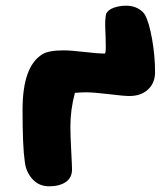

<svg xmlns="http://www.w3.org/2000/svg" viewBox="-20 -676 573 682"><path d="M154.8 -14.2Q118.2 -14.2 95 -40Q71.8 -65.9 67.9 -103Q60.1 -156.2 60.1 -286.1Q60.1 -439.5 129.9 -482.9Q151.9 -497.1 206.1 -497.1Q230.5 -497.1 278.8 -491.5Q327.1 -485.8 352.1 -485.8Q356 -485.8 355.7 -514.2Q355.5 -542.5 354 -574Q352.5 -605.5 356.9 -627Q364.7 -642.1 385.3 -648.9Q405.8 -655.8 428.2 -655.8Q451.7 -655.8 469.5 -646.2Q487.3 -636.7 495.1 -623Q509.8 -596.2 520.3 -536.6Q530.8 -477.1 530.8 -419.9Q530.8 -381.3 505.9 -358.2Q481 -335 439.9 -335Q418.9 -335 366.2 -341.6Q313.5 -348.1 284.2 -348.1Q270.5 -348.1 246.1 -346.2Q230 -286.6 230 -226.1Q230 -195.8 232.9 -141.8Q235.8 -87.9 235.8 -74.2Q235.8 -44.4 213.4 -29.3Q190.9 -14.2 154.8 -14.2Z"/></svg>

Font: Shantell Sans Irregular
Style: Regular
Weight: 800
Designer: Stephen Nixon, Anya Danilova, Shantell Martin
Foundry: Arrow Type
Version: Version 1.006;[9816181b4]